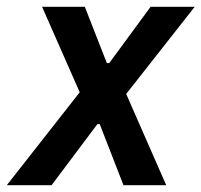

<svg xmlns="http://www.w3.org/2000/svg" viewBox="-57 -546 594 566"><path d="M-37 0 178 -274 67 -526H193L258 -360H265L387 -526H517L315 -269L433 0H307L237 -180H230L95 0Z"/></svg>

Font: Archivo SemiCondensed SemiBold
Style: Italic
Weight: 600
Width: 4
Italic angle: -10°
Designer: Hector Gatti
Foundry: Omnibus-Type
Version: Version 2.001